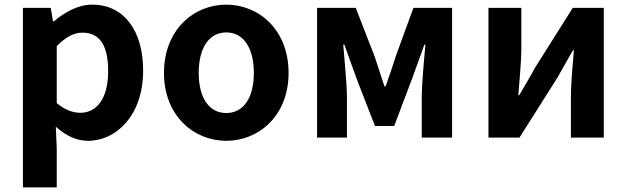

<svg xmlns="http://www.w3.org/2000/svg" viewBox="-20 -594 2705 829"><path d="M79 215H225V45L221 -47C264 -8 311 14 360 14C483 14 598 -97 598 -289C598 -461 516 -574 378 -574C318 -574 260 -542 213 -502H209L199 -560H79ZM327 -107C297 -107 261 -118 225 -149V-395C264 -434 298 -453 336 -453C413 -453 447 -394 447 -287C447 -165 395 -107 327 -107Z M957 14C1097 14 1226 -94 1226 -279C1226 -466 1097 -574 957 -574C817 -574 688 -466 688 -279C688 -94 817 14 957 14ZM957 -106C881 -106 838 -174 838 -279C838 -385 881 -454 957 -454C1033 -454 1076 -385 1076 -279C1076 -174 1033 -106 957 -106Z M1349 0H1478V-173C1478 -230 1467 -339 1462 -401H1467C1483 -355 1505 -297 1521 -251L1599 -50H1682L1758 -251C1774 -297 1796 -353 1812 -401H1817C1811 -339 1801 -230 1801 -173V0H1932V-560H1765L1688 -349C1674 -303 1659 -262 1645 -221H1640C1627 -262 1613 -303 1598 -349L1516 -560H1349Z M2089 0H2223L2387 -259C2405 -292 2435 -344 2454 -377H2458C2452 -307 2445 -233 2445 -176V0H2587V-560H2453L2289 -300C2272 -267 2241 -216 2222 -183H2218C2223 -252 2231 -327 2231 -383V-560H2089Z"/></svg>

Font: Noto Sans Mono CJK JP Bold
Style: Regular
Weight: 700
Designer: Ryoko NISHIZUKA (kana & ideographs); Paul D. Hunt (Latin, Greek & Cyrillic); Wenlong ZHANG (bopomofo); Sandoll Communica
Foundry: Adobe Systems Incorporated
Version: Version 1.004;PS 1.004;hotconv 1.0.82;makeotf.lib2.5.63406